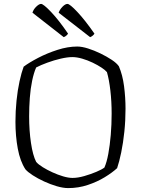

<svg xmlns="http://www.w3.org/2000/svg" viewBox="-20 -962 722 982"><path d="M329 0Q303 0 270.5 -9.5Q238 -19 205.5 -34Q173 -49 147.5 -65.5Q122 -82 110 -96Q83 -137 71 -201.5Q59 -266 59 -339Q59 -393 64.5 -447Q70 -501 80 -546.5Q90 -592 101 -621Q129 -642 175 -666Q221 -690 274 -707Q327 -724 375 -724Q399 -724 430.5 -714Q462 -704 494 -688.5Q526 -673 551.5 -656Q577 -639 588 -623Q607 -579 614.5 -521Q622 -463 622 -406Q622 -346 616 -288.5Q610 -231 600 -182.5Q590 -134 579 -102Q554 -79 515.5 -55.5Q477 -32 429 -16Q381 0 329 0ZM351 -52Q378 -52 411 -61.5Q444 -71 472.5 -83Q501 -95 514 -105Q526 -132 534 -175.5Q542 -219 546.5 -272Q551 -325 551 -381Q551 -443 544.5 -499Q538 -555 527 -593Q519 -603 499.5 -616Q480 -629 454 -641.5Q428 -654 400.5 -662Q373 -670 350 -670Q325 -670 290.5 -662Q256 -654 222 -641.5Q188 -629 165 -617Q153 -590 144.5 -549.5Q136 -509 132.5 -461.5Q129 -414 129 -367Q129 -294 138.5 -230.5Q148 -167 165 -134Q176 -121 198.5 -107Q221 -93 248.5 -80.5Q276 -68 303 -60Q330 -52 351 -52ZM306 -772 146 -897Q151 -914 165.5 -928Q180 -942 190 -942Q202 -942 241.5 -900.5Q281 -859 328 -790Q326 -786 320 -780.5Q314 -775 306 -772ZM441 -772 280 -897Q286 -914 300 -928Q314 -942 325 -942Q337 -942 376 -900.5Q415 -859 463 -790Q461 -786 455 -780.5Q449 -775 441 -772Z"/></svg>

Font: Texturina 72pt ExtraLight
Style: Regular
Weight: 200
Designer: Guillermo Torres Carreño
Foundry: Omnibus-Type
Version: Version 1.002; ttfautohint (v1.8.3)